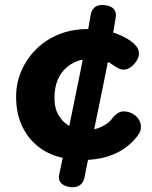

<svg xmlns="http://www.w3.org/2000/svg" viewBox="-20 -783 623 786"><path d="M528 -605Q541 -592 545 -582.5Q549 -573 549 -563Q549 -550 539.5 -534.5Q530 -519 515.5 -508.5Q501 -498 487 -498Q475 -498 465 -503Q455 -508 441 -518Q426 -530 399.5 -535.5Q373 -541 341 -541Q320 -541 296 -532.5Q272 -524 250.5 -505Q229 -486 216 -455.5Q203 -425 203 -381Q203 -338 221.5 -308.5Q240 -279 269 -264.5Q298 -250 327 -250Q368 -250 396.5 -264.5Q425 -279 437 -295Q461 -327 485 -327Q514 -327 535.5 -308.5Q557 -290 557 -262Q557 -245 543 -227Q525 -202 494.5 -179Q464 -156 419.5 -142Q375 -128 315 -128Q259 -128 210 -144Q161 -160 124.5 -193Q88 -226 67 -274.5Q46 -323 46 -388Q46 -444 68 -494Q90 -544 129 -582.5Q168 -621 221.5 -642.5Q275 -664 337 -664Q406 -664 453.5 -646.5Q501 -629 528 -605ZM351 -722Q355 -744 369.5 -754.5Q384 -765 409 -762Q435 -759 446 -746Q457 -733 454 -713Q448 -674 437.5 -615Q427 -556 413 -486Q399 -416 383.5 -341Q368 -266 353 -192.5Q338 -119 326 -57Q322 -35 306.5 -24.5Q291 -14 267 -17Q241 -21 229.5 -34Q218 -47 222 -66Q235 -128 250 -201.5Q265 -275 280.5 -350Q296 -425 310 -495Q324 -565 334.5 -624Q345 -683 351 -722Z"/></svg>

Font: Playpen Sans
Style: Bold
Weight: 700
Designer: Laura Meseguer, Veronika Burian, José Scaglione
Foundry: TypeTogether
Version: Version 1.001